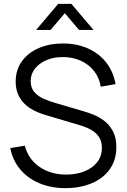

<svg xmlns="http://www.w3.org/2000/svg" viewBox="-20 -960 656 995"><path d="M167.2 -805 281.8 -940H349.8L464.5 -805H389.5L315.8 -891.7L242.2 -805ZM320 15Q244.7 15 184.4 -10.2Q124.2 -35.5 84.9 -82.1Q45.7 -128.7 33.3 -192.7L108.7 -205Q126.7 -135 184.7 -95.2Q242.7 -55.3 323 -55.3Q376.2 -55.3 418 -72.2Q459.8 -89 483.9 -120Q508 -151 508 -193.3Q508 -221.3 497.9 -241.1Q487.8 -260.8 471.5 -274Q455.2 -287.2 435.6 -295.8Q416 -304.5 397.3 -310L215 -364.3Q182 -374 153.9 -388.7Q125.8 -403.3 105.2 -424.2Q84.5 -445 72.9 -472.9Q61.3 -500.8 61.3 -537Q61.3 -597.8 93.3 -642.3Q125.3 -686.8 181 -710.8Q236.7 -734.8 307.7 -734.7Q379.5 -734.3 436.3 -708.8Q493.2 -683.3 530.2 -636.2Q567.2 -589.2 579 -524.3L502 -510.7Q494.7 -557.3 467.5 -591.8Q440.3 -626.3 398.8 -645.2Q357.2 -664 307 -664.3Q258.7 -664.7 220.8 -648.4Q182.8 -632.2 160.9 -604Q139 -575.8 139 -540Q139 -503.5 159.3 -481.4Q179.7 -459.3 209.3 -446.8Q239 -434.3 267 -426.3L408 -385Q430 -378.8 459.7 -367.6Q489.3 -356.3 517.6 -335.8Q545.8 -315.2 564.4 -281.5Q583 -247.8 583 -196.7Q583 -146.3 563.2 -106.9Q543.5 -67.5 507.8 -40.4Q472.2 -13.3 424.2 0.8Q376.3 15 320 15Z"/></svg>

Font: Manrope ExtraLight
Style: Regular
Weight: 200
Designer: Mikhail Sharanda
Foundry: Mikhail Sharanda
Version: Version 4.505